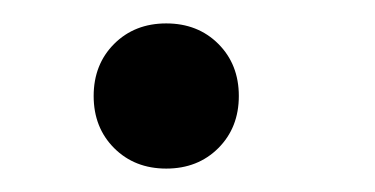

<svg xmlns="http://www.w3.org/2000/svg" viewBox="-20 -132 320 164"><path d="M77.5 -5.5Q60 -23 60 -50Q60 -77 77.5 -94.5Q95 -112 122 -112Q149 -112 166.5 -94.5Q184 -77 184 -50Q184 -23 166.5 -5.5Q149 12 122 12Q95 12 77.5 -5.5Z"/></svg>

Font: Old Standard TT
Style: Italic
Weight: 400
Italic angle: -15.2°
Designer: Alexey Kryukov <alexios@thessalonica.org.ru>
Version: Version 2.2